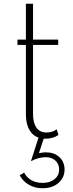

<svg xmlns="http://www.w3.org/2000/svg" viewBox="-20 -723 388 1023"><path d="M221 16Q263 16 291.5 -4L282 -34Q259.5 -17 227 -17Q192.5 -17 174.2 -42.8Q156 -68.5 156 -116.5V-483.5H290V-512H156V-703H118V-512H73V-483.5H118V-115.5Q118 -53 145 -18.5Q172 16 221 16ZM206.5 280Q258.5 280 291.2 252Q324 224 324 180Q324 140.5 297.2 115Q270.5 89.5 229 89Q215 87.5 187.5 93L218 0H188.5L145.5 133.5L147.5 135Q162.5 126 183.8 120.2Q205 114.5 223 114.5Q255 114.5 275 132.5Q295 150.5 295 180Q295 212 270.8 231.8Q246.5 251.5 207 251.5Q139 251.5 108.5 197L85 211Q102.5 243.5 134.5 261.8Q166.5 280 206.5 280Z"/></svg>

Font: Spartan ExtraLight
Style: Regular
Weight: 200
Designer: Matt Bailey, Mirko Velimirovic
Foundry: Matt Bailey
Version: Version 1.003; ttfautohint (v1.8.3)